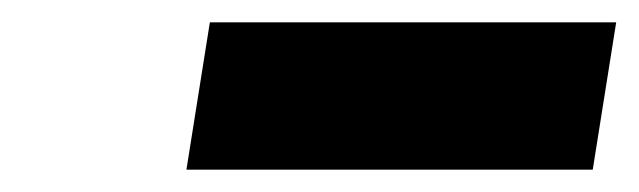

<svg xmlns="http://www.w3.org/2000/svg" viewBox="-20 -724 572 172"><path d="M147 -572H511L532 -704H168Z"/></svg>

Font: Jost* 700 Bold Italic
Style: Bold Italic
Weight: 700
Italic angle: -10°
Version: Version 3.200; ttfautohint (v0.97) -l 8 -r 50 -G 200 -x 14 -